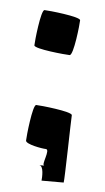

<svg xmlns="http://www.w3.org/2000/svg" viewBox="-41 -405 284 518"><g transform="rotate(5 100.5 -145.5)"><path d="M40 -20C40 -10 85 -2 95 -2C109 -2 85 43 95 43H81C94 43 92 76 91 84H151C153 76 156 -86 157 -99C157 -109 69 -118 59 -118C49 -118 40 -30 40 -20ZM40 -278C40 -268 127 -260 137 -260C148 -260 157 -346 157 -356C157 -366 69 -375 59 -375C49 -375 40 -288 40 -278Z"/></g></svg>

Font: Crazy Punk
Style: Regular
Weight: 400
Version: Version 1